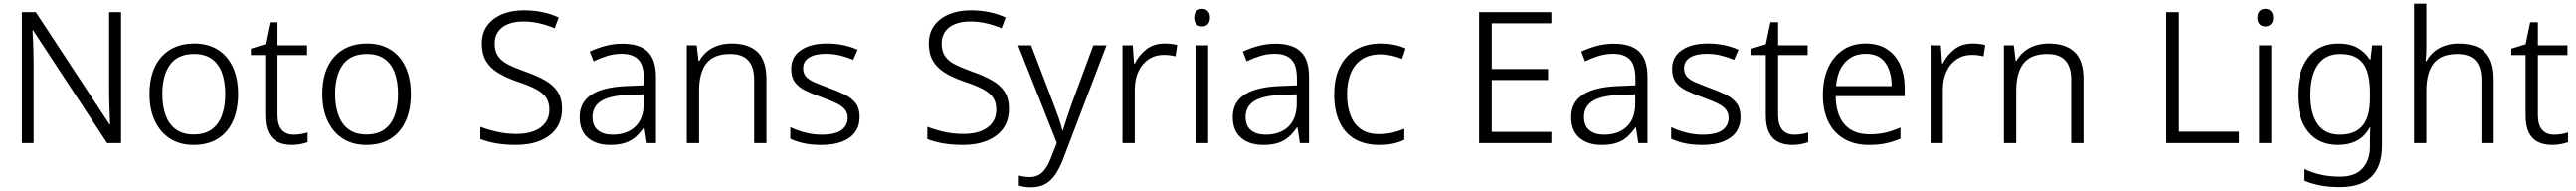

<svg xmlns="http://www.w3.org/2000/svg" viewBox="-20 -780 14043 1041"><path d="M640 0H564L161 -614H157Q159 -589 160 -559.5Q161 -530 162 -498.5Q163 -467 163 -433V0H99V-714H175L577 -102H580Q580 -121 578.5 -151Q577 -181 576 -215Q575 -249 575 -278V-714H640Z M1278 -267Q1278 -182 1249.5 -119.5Q1221 -57 1167 -23.5Q1113 10 1035 10Q962 10 908.5 -23.5Q855 -57 825 -119.5Q795 -182 795 -267Q795 -398 860.5 -470.5Q926 -543 1039 -543Q1114 -543 1167.5 -509.5Q1221 -476 1249.5 -414Q1278 -352 1278 -267ZM865 -267Q865 -201 883.5 -151Q902 -101 940 -74Q978 -47 1036 -47Q1096 -47 1134 -74.5Q1172 -102 1190 -151.5Q1208 -201 1208 -267Q1208 -333 1190.5 -382Q1173 -431 1135.5 -458.5Q1098 -486 1038 -486Q950 -486 907.5 -428Q865 -370 865 -267Z M1581 -46Q1602 -46 1622.5 -49.5Q1643 -53 1657 -58V-5Q1642 1 1618.5 5.5Q1595 10 1571 10Q1527 10 1494.5 -5.5Q1462 -21 1444 -56.5Q1426 -92 1426 -151V-480H1348V-515L1426 -539L1451 -659H1493V-533H1654V-480H1493V-153Q1493 -100 1515.5 -73Q1538 -46 1581 -46Z M2220 -267Q2220 -182 2191.5 -119.5Q2163 -57 2109 -23.5Q2055 10 1977 10Q1904 10 1850.5 -23.5Q1797 -57 1767 -119.5Q1737 -182 1737 -267Q1737 -398 1802.5 -470.5Q1868 -543 1981 -543Q2056 -543 2109.5 -509.5Q2163 -476 2191.5 -414Q2220 -352 2220 -267ZM1807 -267Q1807 -201 1825.5 -151Q1844 -101 1882 -74Q1920 -47 1978 -47Q2038 -47 2076 -74.5Q2114 -102 2132 -151.5Q2150 -201 2150 -267Q2150 -333 2132.5 -382Q2115 -431 2077.5 -458.5Q2040 -486 1980 -486Q1892 -486 1849.5 -428Q1807 -370 1807 -267Z M3044 -187Q3044 -123 3012.5 -79.5Q2981 -36 2924.5 -13Q2868 10 2794 10Q2752 10 2716 6Q2680 2 2651 -5.5Q2622 -13 2599 -22V-89Q2636 -74 2687.5 -62Q2739 -50 2797 -50Q2852 -50 2891.5 -65.5Q2931 -81 2953 -110.5Q2975 -140 2975 -182Q2975 -222 2957 -248.5Q2939 -275 2899.5 -295.5Q2860 -316 2796 -337Q2736 -358 2694 -384Q2652 -410 2629.5 -448Q2607 -486 2607 -543Q2607 -601 2636.5 -641Q2666 -681 2717.5 -702.5Q2769 -724 2835 -724Q2890 -724 2937.5 -714Q2985 -704 3026 -685L3004 -626Q2964 -643 2921 -653Q2878 -663 2833 -663Q2785 -663 2750 -649Q2715 -635 2696 -608Q2677 -581 2677 -543Q2677 -501 2695.5 -474Q2714 -447 2750.5 -428.5Q2787 -410 2843 -390Q2906 -368 2951 -342.5Q2996 -317 3020 -280.5Q3044 -244 3044 -187Z M3373 -542Q3466 -542 3511 -498.5Q3556 -455 3556 -360V0H3506L3493 -85H3490Q3470 -56 3445.5 -34Q3421 -12 3387.5 -1Q3354 10 3306 10Q3231 10 3185.5 -28.5Q3140 -67 3140 -142Q3140 -222 3204 -264Q3268 -306 3395 -311L3490 -315V-351Q3490 -426 3459 -456.5Q3428 -487 3370 -487Q3328 -487 3290.5 -475.5Q3253 -464 3216 -446L3195 -499Q3232 -517 3278 -529.5Q3324 -542 3373 -542ZM3403 -263Q3302 -258 3256 -228.5Q3210 -199 3210 -142Q3210 -94 3239.5 -70Q3269 -46 3319 -46Q3398 -46 3443.5 -90Q3489 -134 3489 -216V-266Z M3969 -543Q4061 -543 4109.5 -496.5Q4158 -450 4158 -348V0H4091V-344Q4091 -416 4058.5 -451Q4026 -486 3960 -486Q3872 -486 3831.5 -435.5Q3791 -385 3791 -286V0H3724V-533H3778L3788 -448H3792Q3808 -477 3833.5 -498.5Q3859 -520 3893 -531.5Q3927 -543 3969 -543Z M4666 -143Q4666 -94 4641.5 -60Q4617 -26 4570.5 -8Q4524 10 4458 10Q4402 10 4360 0.5Q4318 -9 4288 -24V-87Q4322 -70 4367 -58Q4412 -46 4459 -46Q4534 -46 4567.5 -71Q4601 -96 4601 -138Q4601 -164 4586.5 -182.5Q4572 -201 4540.5 -216.5Q4509 -232 4459 -250Q4409 -268 4371.5 -286Q4334 -304 4313.5 -331.5Q4293 -359 4293 -405Q4293 -471 4346 -507Q4399 -543 4487 -543Q4536 -543 4578 -534Q4620 -525 4655 -509L4631 -454Q4599 -468 4561 -477.5Q4523 -487 4483 -487Q4423 -487 4390.5 -466.5Q4358 -446 4358 -408Q4358 -380 4373.5 -362.5Q4389 -345 4420.5 -331.5Q4452 -318 4500 -300Q4548 -283 4586 -264Q4624 -245 4645 -217Q4666 -189 4666 -143Z M5480 -187Q5480 -123 5448.5 -79.5Q5417 -36 5360.5 -13Q5304 10 5230 10Q5188 10 5152 6Q5116 2 5087 -5.5Q5058 -13 5035 -22V-89Q5072 -74 5123.5 -62Q5175 -50 5233 -50Q5288 -50 5327.5 -65.5Q5367 -81 5389 -110.5Q5411 -140 5411 -182Q5411 -222 5393 -248.5Q5375 -275 5335.5 -295.5Q5296 -316 5232 -337Q5172 -358 5130 -384Q5088 -410 5065.5 -448Q5043 -486 5043 -543Q5043 -601 5072.5 -641Q5102 -681 5153.5 -702.5Q5205 -724 5271 -724Q5326 -724 5373.5 -714Q5421 -704 5462 -685L5440 -626Q5400 -643 5357 -653Q5314 -663 5269 -663Q5221 -663 5186 -649Q5151 -635 5132 -608Q5113 -581 5113 -543Q5113 -501 5131.5 -474Q5150 -447 5186.5 -428.5Q5223 -410 5279 -390Q5342 -368 5387 -342.5Q5432 -317 5456 -280.5Q5480 -244 5480 -187Z M5530 -533H5601L5724 -211Q5740 -169 5752.5 -133.5Q5765 -98 5771 -69H5774Q5781 -93 5793.5 -130.5Q5806 -168 5821 -211L5940 -533H6012L5775 88Q5757 135 5734 169.5Q5711 204 5679 222.5Q5647 241 5601 241Q5580 241 5564 238.5Q5548 236 5534 232V177Q5546 180 5560.5 182.5Q5575 185 5592 185Q5635 185 5662 159Q5689 133 5708 83L5741 -1Z M6328 -543Q6346 -543 6364 -541Q6382 -539 6397 -535L6388 -473Q6373 -477 6357 -479Q6341 -481 6324 -481Q6278 -481 6242 -457.5Q6206 -434 6186 -391Q6166 -348 6166 -290V0H6099V-533H6155L6162 -434H6166Q6188 -479 6228.5 -511Q6269 -543 6328 -543Z M6566 -533V0H6499V-533ZM6533 -732Q6552 -732 6564 -719.5Q6576 -707 6576 -684Q6576 -661 6564 -648.5Q6552 -636 6533 -636Q6513 -636 6501.5 -648.5Q6490 -661 6490 -684Q6490 -707 6501.5 -719.5Q6513 -732 6533 -732Z M6933 -542Q7026 -542 7071 -498.5Q7116 -455 7116 -360V0H7066L7053 -85H7050Q7030 -56 7005.5 -34Q6981 -12 6947.5 -1Q6914 10 6866 10Q6791 10 6745.5 -28.5Q6700 -67 6700 -142Q6700 -222 6764 -264Q6828 -306 6955 -311L7050 -315V-351Q7050 -426 7019 -456.5Q6988 -487 6930 -487Q6888 -487 6850.5 -475.5Q6813 -464 6776 -446L6755 -499Q6792 -517 6838 -529.5Q6884 -542 6933 -542ZM6963 -263Q6862 -258 6816 -228.5Q6770 -199 6770 -142Q6770 -94 6799.5 -70Q6829 -46 6879 -46Q6958 -46 7003.5 -90Q7049 -134 7049 -216V-266Z M7498 10Q7422 10 7367 -21Q7312 -52 7282.5 -113.5Q7253 -175 7253 -264Q7253 -357 7285.5 -419Q7318 -481 7375 -512Q7432 -543 7507 -543Q7547 -543 7582 -535.5Q7617 -528 7642 -516L7623 -459Q7597 -470 7565.5 -477Q7534 -484 7506 -484Q7446 -484 7405.5 -458Q7365 -432 7344 -383Q7323 -334 7323 -264Q7323 -199 7342 -150.5Q7361 -102 7399.5 -75.5Q7438 -49 7497 -49Q7538 -49 7572.5 -57.5Q7607 -66 7635 -78V-18Q7609 -5 7575.5 2.5Q7542 10 7498 10Z M8437 0H8043V-714H8437V-653H8112V-404H8419V-344H8112V-61H8437Z M8778 -542Q8871 -542 8916 -498.5Q8961 -455 8961 -360V0H8911L8898 -85H8895Q8875 -56 8850.5 -34Q8826 -12 8792.5 -1Q8759 10 8711 10Q8636 10 8590.5 -28.5Q8545 -67 8545 -142Q8545 -222 8609 -264Q8673 -306 8800 -311L8895 -315V-351Q8895 -426 8864 -456.5Q8833 -487 8775 -487Q8733 -487 8695.5 -475.5Q8658 -464 8621 -446L8600 -499Q8637 -517 8683 -529.5Q8729 -542 8778 -542ZM8808 -263Q8707 -258 8661 -228.5Q8615 -199 8615 -142Q8615 -94 8644.5 -70Q8674 -46 8724 -46Q8803 -46 8848.5 -90Q8894 -134 8894 -216V-266Z M9468 -143Q9468 -94 9443.5 -60Q9419 -26 9372.5 -8Q9326 10 9260 10Q9204 10 9162 0.5Q9120 -9 9090 -24V-87Q9124 -70 9169 -58Q9214 -46 9261 -46Q9336 -46 9369.5 -71Q9403 -96 9403 -138Q9403 -164 9388.5 -182.5Q9374 -201 9342.5 -216.5Q9311 -232 9261 -250Q9211 -268 9173.5 -286Q9136 -304 9115.5 -331.5Q9095 -359 9095 -405Q9095 -471 9148 -507Q9201 -543 9289 -543Q9338 -543 9380 -534Q9422 -525 9457 -509L9433 -454Q9401 -468 9363 -477.5Q9325 -487 9285 -487Q9225 -487 9192.5 -466.5Q9160 -446 9160 -408Q9160 -380 9175.5 -362.5Q9191 -345 9222.5 -331.5Q9254 -318 9302 -300Q9350 -283 9388 -264Q9426 -245 9447 -217Q9468 -189 9468 -143Z M9761 -46Q9782 -46 9802.5 -49.5Q9823 -53 9837 -58V-5Q9822 1 9798.5 5.5Q9775 10 9751 10Q9707 10 9674.5 -5.5Q9642 -21 9624 -56.5Q9606 -92 9606 -151V-480H9528V-515L9606 -539L9631 -659H9673V-533H9834V-480H9673V-153Q9673 -100 9695.5 -73Q9718 -46 9761 -46Z M10151 -543Q10220 -543 10267 -512Q10314 -481 10338.5 -426.5Q10363 -372 10363 -300V-256H9987Q9988 -155 10035.5 -101.5Q10083 -48 10171 -48Q10221 -48 10259 -57Q10297 -66 10340 -85V-24Q10300 -7 10260.5 1.5Q10221 10 10168 10Q10090 10 10033.5 -22.5Q9977 -55 9947 -116Q9917 -177 9917 -262Q9917 -346 9945 -409Q9973 -472 10025.5 -507.5Q10078 -543 10151 -543ZM10151 -487Q10081 -487 10038.5 -441Q9996 -395 9989 -311H10292Q10292 -389 10257.5 -438Q10223 -487 10151 -487Z M10733 -543Q10751 -543 10769 -541Q10787 -539 10802 -535L10793 -473Q10778 -477 10762 -479Q10746 -481 10729 -481Q10683 -481 10647 -457.5Q10611 -434 10591 -391Q10571 -348 10571 -290V0H10504V-533H10560L10567 -434H10571Q10593 -479 10633.5 -511Q10674 -543 10733 -543Z M11149 -543Q11241 -543 11289.5 -496.5Q11338 -450 11338 -348V0H11271V-344Q11271 -416 11238.5 -451Q11206 -486 11140 -486Q11052 -486 11011.5 -435.5Q10971 -385 10971 -286V0H10904V-533H10958L10968 -448H10972Q10988 -477 11013.5 -498.5Q11039 -520 11073 -531.5Q11107 -543 11149 -543Z M11789 0V-714H11858V-62H12185V0Z M12362 -533V0H12295V-533ZM12329 -732Q12348 -732 12360 -719.5Q12372 -707 12372 -684Q12372 -661 12360 -648.5Q12348 -636 12329 -636Q12309 -636 12297.5 -648.5Q12286 -661 12286 -684Q12286 -707 12297.5 -719.5Q12309 -732 12329 -732Z M12729 -543Q12789 -543 12830.5 -520.5Q12872 -498 12899 -456H12903L12912 -533H12966V14Q12966 86 12941.5 136.5Q12917 187 12866 213.5Q12815 240 12733 240Q12674 240 12627 230.5Q12580 221 12543 205V141Q12580 160 12629.5 171.5Q12679 183 12737 183Q12818 183 12859 138.5Q12900 94 12900 19V-9Q12900 -27 12900.5 -49Q12901 -71 12902 -86H12899Q12874 -38 12830 -14Q12786 10 12725 10Q12622 10 12563.5 -61Q12505 -132 12505 -263Q12505 -392 12563.5 -467.5Q12622 -543 12729 -543ZM12737 -486Q12657 -486 12616 -427.5Q12575 -369 12575 -263Q12575 -157 12616 -101.5Q12657 -46 12734 -46Q12781 -46 12812.5 -60Q12844 -74 12863.5 -100Q12883 -126 12891.5 -163Q12900 -200 12900 -246V-276Q12900 -346 12884 -392.5Q12868 -439 12832 -462.5Q12796 -486 12737 -486Z M13207 -523Q13207 -503 13206 -484Q13205 -465 13203 -447H13208Q13223 -476 13248 -497.5Q13273 -519 13307.5 -531Q13342 -543 13383 -543Q13446 -543 13488.5 -522.5Q13531 -502 13552.5 -459Q13574 -416 13574 -348V0H13507V-344Q13507 -416 13474.5 -451Q13442 -486 13376 -486Q13287 -486 13247 -435Q13207 -384 13207 -285V0H13140V-760H13207Z M13903 -46Q13924 -46 13944.5 -49.5Q13965 -53 13979 -58V-5Q13964 1 13940.5 5.5Q13917 10 13893 10Q13849 10 13816.5 -5.5Q13784 -21 13766 -56.5Q13748 -92 13748 -151V-480H13670V-515L13748 -539L13773 -659H13815V-533H13976V-480H13815V-153Q13815 -100 13837.5 -73Q13860 -46 13903 -46Z"/></svg>

Font: Noto Sans Syriac Eastern Light
Style: Regular
Weight: 300
Designer: Patrick Giasson and the Monotype Design Team
Foundry: Monotype Imaging Inc.
Version: Version 3.001